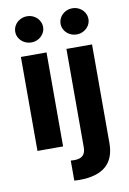

<svg xmlns="http://www.w3.org/2000/svg" viewBox="-101 -808 718 1067"><g transform="rotate(-10 257.5 -274.0)"><path d="M56.6 -530.3H201.2V0H56.6ZM49.8 -672.9Q49.8 -692.9 60.3 -710Q70.8 -727.1 89.1 -737.1Q107.4 -747.1 128.9 -747.1Q149.9 -747.1 168 -737.1Q186 -727.1 196.5 -710Q207 -692.9 207 -672.9Q207 -653.3 196.5 -636.5Q186 -619.6 168 -609.6Q149.9 -599.6 128.9 -599.6Q107.4 -599.6 89.1 -609.6Q70.8 -619.6 60.3 -636.5Q49.8 -653.3 49.8 -672.9ZM458 -530.3V26.4Q458 199.2 258.8 199.2L229.5 198.2V85L249 85.9Q283.2 85.9 298.3 70.6Q313.5 55.2 313.5 24.4V-530.3ZM305.7 -672.9Q305.7 -692.9 316.2 -710Q326.7 -727.1 345 -737.1Q363.3 -747.1 384.8 -747.1Q405.8 -747.1 423.8 -737.1Q441.9 -727.1 452.4 -710Q462.9 -692.9 462.9 -672.9Q462.9 -653.3 452.4 -636.5Q441.9 -619.6 423.8 -609.6Q405.8 -599.6 384.8 -599.6Q363.3 -599.6 345 -609.6Q326.7 -619.6 316.2 -636.5Q305.7 -653.3 305.7 -672.9Z"/></g></svg>

Font: Pretendard
Style: Bold
Weight: 700
Designer: Base glyphs from Inter by Rasmus Andersson; Hangeul glyphs from Noto Sans CJK(Source Han Sans) by Jang Soo-young and Kan
Foundry: Kil Hyung-jin
Version: Version 1.309